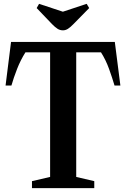

<svg xmlns="http://www.w3.org/2000/svg" viewBox="-20 -980 656 1000"><path d="M146.5 0V-36.5L241 -58.5V-707.5H112.5Q87 -667 69 -621Q51 -575 39.5 -534.5H9L37.5 -761.5H578L607 -534.5H576.5Q564.5 -575 548 -621Q531.5 -667 506 -707.5H377V-58.5L471 -36.5V0ZM308 -822Q292.5 -822 279.8 -830Q267 -838 251 -854.5L171 -938L183.5 -960L307.5 -919L431.5 -960L444.5 -938L362.5 -854.5Q346.5 -838 334 -830Q321.5 -822 308 -822Z"/></svg>

Font: Libre Caslon Condensed
Style: Bold
Weight: 700
Designer: Pablo Impallari, Rodrigo Fuenzalida, Katja Schimmel, Ertekin Erdin
Foundry: Pablo Impallari, Rodrigo Fuenzalida
Version: Version 2.000; ttfautohint (v1.8.4.7-5d5b);gftools[0.9.33]